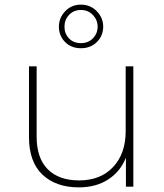

<svg xmlns="http://www.w3.org/2000/svg" viewBox="-20 -805 706 828"><path d="M320 3Q221 3 163 -52Q105 -107 105 -214V-519H138V-216Q138 -123 186 -75Q234 -27 321 -27Q414 -27 468 -85Q522 -143 522 -239V-519H555V0H523V-125Q499 -65 446.5 -31Q394 3 320 3ZM329 -597Q287 -597 260.5 -624Q234 -651 234 -690Q234 -728 261 -756.5Q288 -785 329 -785Q370 -785 397.5 -756.5Q425 -728 425 -690Q425 -651 398 -624Q371 -597 329 -597ZM329 -619Q361 -619 381 -640Q401 -661 401 -690Q401 -719 380.5 -740.5Q360 -762 329 -762Q298 -762 278 -741Q258 -720 258 -690Q258 -660 277.5 -639.5Q297 -619 329 -619Z"/></svg>

Font: Montserrat ExtraLight
Style: Regular
Weight: 200
Designer: Julieta Ulanovsky
Foundry: Julieta Ulanovsky
Version: Version 9.000; ttfautohint (v1.8.4.7-5d5b)